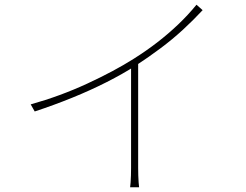

<svg xmlns="http://www.w3.org/2000/svg" viewBox="-20 -776 1040 813"><path d="M110 -334Q235 -369 349.5 -422Q464 -475 546 -527Q600 -561 646.5 -597Q693 -633 734.5 -672.5Q776 -712 812 -756L838 -733Q798 -690 754.5 -650Q711 -610 661 -572.5Q611 -535 553 -497Q500 -463 432 -428.5Q364 -394 286.5 -362.5Q209 -331 127 -304ZM535 -509 565 -527V-65Q565 -50 565.5 -33.5Q566 -17 567 -3.5Q568 10 569 17H531Q532 10 533 -3.5Q534 -17 534.5 -33.5Q535 -50 535 -65Z"/></svg>

Font: Noto Sans SC Thin
Style: Regular
Weight: 100
Designer: Ryoko NISHIZUKA 西塚涼子 (kana, bopomofo & ideographs); Paul D. Hunt (Latin, Greek & Cyrillic); Sandoll Communications 산돌커뮤니
Foundry: Adobe
Version: Version 2.004-H2;hotconv 1.0.118;makeotfexe 2.5.65603